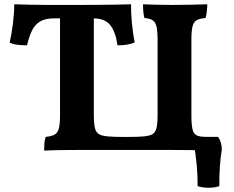

<svg xmlns="http://www.w3.org/2000/svg" viewBox="-20 -699 1092 895"><path d="M185.8 3Q185.8 -14.2 186.8 -30.3Q187.8 -46.4 193.2 -61Q220.4 -63.6 234.7 -71.7Q249 -79.8 254.4 -100.7Q259.8 -121.6 259.8 -161.8V-631H417.4V-161.8Q417.4 -122.8 422.7 -101.4Q428 -80 444.2 -72Q456.4 -65.8 481.6 -63.2Q506.8 -60.6 566 -60.6Q625.2 -60.6 650.4 -63.2Q675.6 -65.8 687.8 -72Q704 -80 709.3 -101.4Q714.6 -122.8 714.6 -161.8V-513Q714.6 -553.8 709.5 -575.3Q704.4 -596.8 691 -604.9Q677.6 -613 653.4 -615Q649.8 -626 648.2 -644.2Q646.6 -662.4 646.6 -679Q671.2 -678 707.3 -677Q743.4 -676 784.4 -676Q827.2 -676 871.2 -677Q915.2 -678 946.2 -679Q946.2 -663 944 -644.8Q941.8 -626.6 938.2 -615Q911.6 -613 897 -604.9Q882.4 -596.8 877.3 -575.3Q872.2 -553.8 872.2 -513V-161.8Q872.2 -118.4 877.3 -96.7Q882.4 -75 897 -68Q911.6 -61 938.8 -61Q942.4 -48.8 944.3 -31.2Q946.2 -13.6 946.2 3Q933.4 2 911.7 1.5Q890 1 856.9 0.5Q823.8 0 777.1 0Q730.4 0 666.4 0H451.6Q390.4 0 347 0Q303.6 0 273 0.5Q242.4 1 221.6 1.5Q200.8 2 185.8 3ZM106 -487.8Q84.8 -487.8 63 -490.1Q41.2 -492.4 25 -500.4Q34.4 -541.2 40.4 -590.5Q46.4 -639.8 46.4 -679Q81.6 -678 120.6 -677Q159.6 -676 209.2 -676Q258.8 -676 324.2 -676Q382.6 -676 430.4 -676.3Q478.2 -676.6 517.5 -677.3Q556.8 -678 590.8 -679Q590.4 -639.4 594.7 -593.3Q599 -547.2 607.6 -501Q591.2 -494.2 571.1 -490.8Q551 -487.4 527.6 -487.8Q518.8 -551.2 493.6 -582.3Q468.4 -613.4 414.6 -613.4H232.2Q190.8 -613.4 166.6 -598.8Q142.4 -584.2 128.9 -556.1Q115.4 -528 106 -487.8ZM901.2 168.6Q901.6 122.8 897 70.7Q892.4 18.6 883 -31.4L919 -61H996.6Q1014 -36.8 1014 -1.6Q1008.2 32.8 1005 76.6Q1001.8 120.4 1002.4 168.6Q981.2 176.2 952.9 176.2Q924.6 176.2 901.2 168.6Z"/></svg>

Font: Vollkorn
Style: Regular
Weight: 400
Designer: Friedrich Althausen
Foundry: Friedrich Althausen
Version: Version 4.104